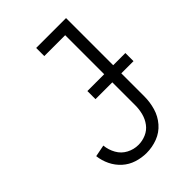

<svg xmlns="http://www.w3.org/2000/svg" viewBox="-218 -831 936 936"><g transform="rotate(-45 250.0 -363.5)"><path d="M228 8Q194 8 161 -2.5Q128 -13 102.5 -36Q77 -59 62 -90Q47 -121 43 -155L104 -167Q107 -135 123 -106.5Q139 -78 167.5 -63Q196 -48 228 -48Q255 -48 280.5 -59Q306 -70 322.5 -92Q339 -114 346 -141Q353 -168 353 -195V-679H209V-735H415V-195Q415 -156 404 -118Q393 -80 367 -50Q341 -20 304 -6Q267 8 228 8ZM237 -354V-410H499V-354Z"/></g></svg>

Font: Iosevka SS01 Light
Style: Regular
Weight: 300
Monospace: yes
Designer: Belleve Invis
Foundry: Belleve Invis
Version: 2.3.3; ttfautohint (v1.8.3)